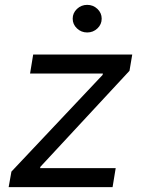

<svg xmlns="http://www.w3.org/2000/svg" viewBox="-20 -770 581 790"><path d="M15.6 0 27 -63.9 402 -461.6 403.4 -467.3H103.7L116.5 -545.5H524.1L512.8 -478.7L146.3 -83.8L144.9 -78.1H456L443.2 0ZM380.9 -653.1Q363.3 -636.4 338.8 -636.4Q314.3 -636.4 296.7 -653.1Q279.1 -669.7 279.1 -693.2Q279.1 -716.6 296.7 -733.3Q314.3 -750 338.8 -750Q363.3 -750 380.9 -733.3Q398.4 -716.6 398.4 -693.2Q398.4 -669.7 380.9 -653.1Z"/></svg>

Font: Karasuma Gothic
Style: Italic
Weight: 400
Italic angle: -9.39999°
Designer: Rasmus Andersson / Ryoko Nishizuka
Foundry: Genbu
Version: Version 1.00